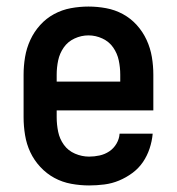

<svg xmlns="http://www.w3.org/2000/svg" viewBox="-20 -558 540 586"><path d="M252 8Q225 8 197.5 3Q170 -2 146 -15Q122 -28 103 -48.5Q84 -69 72.5 -93.5Q61 -118 56.5 -145.5Q52 -173 52 -200V-330Q52 -357 56.5 -384Q61 -411 72.5 -436Q84 -461 102.5 -481.5Q121 -502 145 -515Q169 -528 196 -533Q223 -538 250 -538Q277 -538 304 -533Q331 -528 355 -515Q379 -502 397.5 -481.5Q416 -461 427.5 -436Q439 -411 443.5 -384Q448 -357 448 -330V-221H153V-200Q153 -178 157.5 -156Q162 -134 175 -116Q188 -98 209 -89Q230 -80 252 -80Q268 -80 284 -83.5Q300 -87 313.5 -96Q327 -105 335.5 -119.5Q344 -134 345 -150H446Q444 -127 436.5 -104.5Q429 -82 416 -63Q403 -44 384 -30Q365 -16 343.5 -7Q322 2 298.5 5Q275 8 252 8ZM153 -309H347V-330Q347 -352 342.5 -373.5Q338 -395 325.5 -413Q313 -431 292.5 -440.5Q272 -450 250 -450Q228 -450 207.5 -440.5Q187 -431 174.5 -413Q162 -395 157.5 -373.5Q153 -352 153 -330Z"/></svg>

Font: iosevka_custom_sans_ss08 SmBd
Style: Regular
Weight: 600
Designer: Belleve Invis
Foundry: Belleve Invis
Version: Version 10.3.0; ttfautohint (v1.8.3)